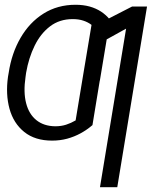

<svg xmlns="http://www.w3.org/2000/svg" viewBox="-20 -573 630 797"><path d="M209.5 -48.8Q233.9 -48.8 254.4 -55.4Q274.9 -62 293.9 -73.2L331.1 -297.4H403.8L363.8 -53.7Q341.3 -34.2 314.9 -19.8Q288.6 -5.4 259 2.7Q229.5 10.7 196.3 10.7Q125.5 10.7 80.8 -25.1Q36.1 -61 19.5 -121.3Q2.9 -181.6 13.2 -254.4L16.1 -271Q28.3 -352.1 65.4 -416Q102.5 -480 160.6 -516.6Q218.8 -553.2 293.5 -553.2Q325.7 -553.2 352.1 -545.9Q378.4 -538.6 399.7 -524.7Q420.9 -510.7 436.5 -491.2L394.5 -238.3H321.3L359.9 -469.7Q345.2 -481 325.9 -487.3Q306.6 -493.7 281.7 -493.7Q227.1 -493.7 187.7 -463.6Q148.4 -433.6 123.8 -383.3Q99.1 -333 88.4 -271L85.9 -252.9Q76.7 -190.4 88.4 -144.8Q100.1 -99.1 131.1 -74.2Q162.1 -49.3 209.5 -48.8ZM590.3 -545.9 466.8 204.1H395L503.4 -454.1L386.2 -389.2L400.9 -480.5L528.3 -545.9Z"/></svg>

Font: Inter Tight Light
Style: Italic
Weight: 300
Italic angle: -9.39999°
Designer: Rasmus Andersson
Foundry: rsms
Version: Version 3.004